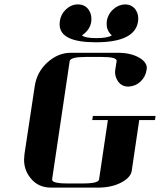

<svg xmlns="http://www.w3.org/2000/svg" viewBox="-20 -856 730 876"><path d="M89.8 -127.9Q89.8 -136.2 91.8 -153.8L138.2 -460.9Q147 -525.4 194.8 -569.8Q244.1 -615.2 303.2 -615.2H517.1Q576.7 -615.2 615.2 -592.8Q649.9 -572.8 649.9 -544.9Q649.9 -543.9 649.4 -541.5Q648.9 -539.1 648.9 -538.1Q644.5 -505.9 621.1 -483.9Q598.1 -462.4 565.9 -460.9Q536.1 -460.9 519 -483.9Q504.9 -504.9 504.9 -526.9Q504.9 -528.3 505.4 -532.2Q505.9 -536.1 505.9 -538.1L512.2 -577.1Q515.1 -596.2 443.8 -596.2H372.1Q300.8 -596.2 297.9 -577.1L217.8 -38.1Q214.8 -19 287.1 -19H358.9Q430.7 -19 432.1 -38.1L472.2 -308.1H400.9L403.8 -327.1H689.9L687 -308.1H615.2L581.1 -77.1Q576.7 -45.4 530.8 -22Q487.3 0 426.8 0H212.9Q152.8 0 118.2 -44.9Q89.8 -80.6 89.8 -127.9ZM252 -745.1Q252 -753.9 252.9 -758.8Q257.3 -791 280.8 -813Q305.2 -835.9 335 -835.9H335.9Q365.2 -835.9 382.8 -814Q397 -794.4 397 -771Q397 -759.8 396 -754.9Q390.1 -719.2 354 -694.8Q368.2 -682.1 419.9 -682.1Q471.2 -682.1 490.2 -694.8Q466.8 -715.3 466.8 -745.1V-755.9Q470.7 -789.6 496.1 -813Q519 -834.5 549.8 -835.9Q579.6 -835.9 597.2 -814Q610.8 -794.9 610.8 -772Q610.8 -763.7 609.9 -758.8Q596.7 -663.1 417 -663.1Q252 -663.1 252 -745.1Z"/></svg>

Font: Hjet
Style: Italic
Weight: 400
Designer: T. Christopher White
Version: Version 1.2